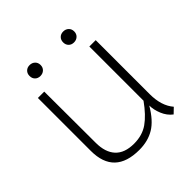

<svg xmlns="http://www.w3.org/2000/svg" viewBox="-176 -763 897 897"><g transform="rotate(-45 272.5 -314.5)"><path d="M74 -150V-500H116L117 -161Q117 -98 148 -64.5Q179 -31 241 -31Q296 -31 335 -58.5Q374 -86 414 -142V-500H456V-143Q456 -66 494 -22L468 3Q443 -16 430 -47.5Q417 -79 417 -107Q380 -44 337.5 -18.5Q295 7 238 7Q74 7 74 -150ZM119 -600Q119 -616 129 -626Q139 -636 155 -636Q171 -636 181.5 -626Q192 -616 192 -600Q192 -584 181.5 -574Q171 -564 155 -564Q139 -564 129 -574Q119 -584 119 -600ZM341 -600Q341 -616 351 -626Q361 -636 377 -636Q393 -636 403.5 -626Q414 -616 414 -600Q414 -584 403.5 -574Q393 -564 377 -564Q361 -564 351 -574Q341 -584 341 -600Z"/></g></svg>

Font: Bellota Text Light
Style: Regular
Weight: 300
Designer: Kemie Guaida
Foundry: Kemie Guaida
Version: Version 4.001